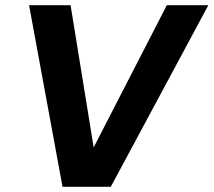

<svg xmlns="http://www.w3.org/2000/svg" viewBox="-20 -720 823 740"><path d="M221 0 92 -700H252L341 -152L623 -700H783L407 0Z"/></svg>

Font: DM Sans 12pt Black
Style: Italic
Weight: 900
Italic angle: -10°
Version: Version 4.004;gftools[0.9.30]